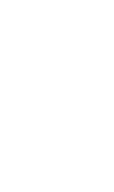

<svg xmlns="http://www.w3.org/2000/svg" viewBox="-20 -770 440 740"><path d="M100 -450Q100 -450 100 -450Q100 -450 100 -450Q100 -450 100 -450Q100 -450 100 -450Q100 -450 100 -450Q100 -450 100 -450Q100 -450 100 -450Q100 -450 100 -450Q100 -450 100 -450Q100 -450 100 -450Q100 -450 100 -450Q100 -450 100 -450ZM300 -450Q300 -450 300 -450Q300 -450 300 -450Q300 -450 300 -450Q300 -450 300 -450Q300 -450 300 -450Q300 -450 300 -450Q300 -450 300 -450Q300 -450 300 -450Q300 -450 300 -450Q300 -450 300 -450Q300 -450 300 -450Q300 -450 300 -450ZM200 -450Q200 -450 200 -450Q200 -450 200 -450Q200 -450 200 -450Q200 -450 200 -450Q200 -450 200 -450Q200 -450 200 -450Q200 -450 200 -450Q200 -450 200 -450Q200 -450 200 -450Q200 -450 200 -450Q200 -450 200 -450Q200 -450 200 -450ZM200 -350Q200 -350 200 -350Q200 -350 200 -350Q200 -350 200 -350Q200 -350 200 -350Q200 -350 200 -350Q200 -350 200 -350Q200 -350 200 -350Q200 -350 200 -350Q200 -350 200 -350Q200 -350 200 -350Q200 -350 200 -350Q200 -350 200 -350ZM200 -250Q200 -250 200 -250Q200 -250 200 -250Q200 -250 200 -250Q200 -250 200 -250Q200 -250 200 -250Q200 -250 200 -250Q200 -250 200 -250Q200 -250 200 -250Q200 -250 200 -250Q200 -250 200 -250Q200 -250 200 -250Q200 -250 200 -250ZM200 -150Q200 -150 200 -150Q200 -150 200 -150Q200 -150 200 -150Q200 -150 200 -150Q200 -150 200 -150Q200 -150 200 -150Q200 -150 200 -150Q200 -150 200 -150Q200 -150 200 -150Q200 -150 200 -150Q200 -150 200 -150Q200 -150 200 -150ZM200 -50Q200 -50 200 -50Q200 -50 200 -50Q200 -50 200 -50Q200 -50 200 -50Q200 -50 200 -50Q200 -50 200 -50Q200 -50 200 -50Q200 -50 200 -50Q200 -50 200 -50Q200 -50 200 -50Q200 -50 200 -50Q200 -50 200 -50ZM200 -650Q200 -650 200 -650Q200 -650 200 -650Q200 -650 200 -650Q200 -650 200 -650Q200 -650 200 -650Q200 -650 200 -650Q200 -650 200 -650Q200 -650 200 -650Q200 -650 200 -650Q200 -650 200 -650Q200 -650 200 -650Q200 -650 200 -650ZM100 -750Q100 -750 100 -750Q100 -750 100 -750Q100 -750 100 -750Q100 -750 100 -750Q100 -750 100 -750Q100 -750 100 -750Q100 -750 100 -750Q100 -750 100 -750Q100 -750 100 -750Q100 -750 100 -750Q100 -750 100 -750Q100 -750 100 -750ZM300 -750Q300 -750 300 -750Q300 -750 300 -750Q300 -750 300 -750Q300 -750 300 -750Q300 -750 300 -750Q300 -750 300 -750Q300 -750 300 -750Q300 -750 300 -750Q300 -750 300 -750Q300 -750 300 -750Q300 -750 300 -750Q300 -750 300 -750Z"/></svg>

Font: TINY 5x3
Style: Regular
Weight: 400
Designer: Jack Halten Fahnestock
Foundry: Velvetyne Type Foundry
Version: Version 1.002